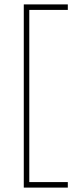

<svg xmlns="http://www.w3.org/2000/svg" viewBox="-20 -694 363 872"><path d="M88 158V-674H288V-649H113V133H288V158Z"/></svg>

Font: Noto Sans Syriac Thin
Style: Regular
Weight: 100
Designer: Patrick Giasson and the Monotype Design Team
Foundry: Monotype Imaging Inc.
Version: Version 2.000; ttfautohint (v1.8.3) -l 8 -r 50 -G 200 -x 14 